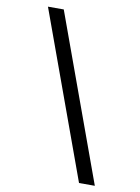

<svg xmlns="http://www.w3.org/2000/svg" viewBox="-102 -843 805 1101"><g transform="rotate(10 300.0 -292.5)"><path d="M437 190 86 -775H178L529 190Z"/></g></svg>

Font: JuliaMono
Style: Regular
Weight: 400
Monospace: yes
Designer: cormullion
Foundry: corm
Version: Version 0.055; ttfautohint (v1.8.4)